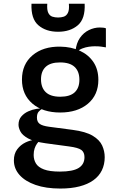

<svg xmlns="http://www.w3.org/2000/svg" viewBox="-20 -812 640 1058"><path d="M300 -637Q233 -637 191.5 -672.8Q150 -708.5 153.5 -791.5H240.5Q238 -757.5 246 -741.2Q254 -725 268.5 -720.2Q283 -715.5 300 -715.5Q317 -715.5 331.5 -720.2Q346 -725 354.2 -741.2Q362.5 -757.5 359.5 -791.5H446.5Q450.5 -708.5 408.8 -672.8Q367 -637 300 -637ZM312.5 227Q233 227 175.8 207Q118.5 187 87.5 152Q56.5 117 56.5 72Q56.5 35 75 10.5Q93.5 -14 120.5 -27Q147.5 -40 173 -41.5L199 -39Q192 -31.5 184 -20.5Q176 -9.5 170.8 6Q165.5 21.5 165.5 42Q165.5 68 178 88.8Q190.5 109.5 222 121.5Q253.5 133.5 310 133.5Q381.5 133.5 413.5 113.5Q445.5 93.5 445.5 54Q445.5 27 428 14.2Q410.5 1.5 361 -5L231.5 -22.5Q167 -31.5 135 -49.2Q103 -67 92.5 -87.5Q82 -108 82 -124.5Q82 -152.5 97.8 -170.5Q113.5 -188.5 136 -198.5Q158.5 -208.5 180.8 -212Q203 -215.5 215.5 -214Q201.5 -207 192.5 -196Q183.5 -185 183.5 -164Q183.5 -141 198.2 -129.8Q213 -118.5 250.5 -113.5L379.5 -96.5Q452.5 -87 490.8 -64Q529 -41 543 -10Q557 21 557 54Q557 94.5 541.2 126.8Q525.5 159 494.5 181.2Q463.5 203.5 418 215.2Q372.5 227 312.5 227ZM311.5 -192Q216 -192 158.5 -241.2Q101 -290.5 101 -373.5Q101 -458 159.2 -507.2Q217.5 -556.5 312.5 -555Q373 -554 420.2 -532.2Q467.5 -510.5 494.8 -470Q522 -429.5 522 -372Q522 -289 464.5 -240.5Q407 -192 311.5 -192ZM312 -279Q365.5 -279 391.5 -303.2Q417.5 -327.5 417.5 -372.5Q417.5 -418.5 391.2 -443.2Q365 -468 311 -468Q258 -468 232 -443.8Q206 -419.5 206 -375Q206 -329 232.2 -304Q258.5 -279 312 -279ZM402.5 -525.5 396 -530.5Q400.5 -574.5 420.5 -603.2Q440.5 -632 469.8 -646.2Q499 -660.5 530 -660.5Q540 -660.5 548.8 -659.5Q557.5 -658.5 563.5 -656V-551Q548 -553.5 536.2 -555.2Q524.5 -557 502 -557Q488 -557 470 -554.5Q452 -552 434.2 -545.2Q416.5 -538.5 402.5 -525.5Z"/></svg>

Font: Spline Sans Mono Medium
Style: Regular
Weight: 500
Monospace: yes
Version: Version 1.004